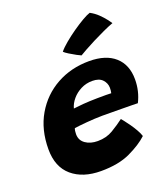

<svg xmlns="http://www.w3.org/2000/svg" viewBox="-139 -856 836 956"><g transform="rotate(-20 279.0 -378.0)"><path d="M486.5 -90.5Q449.5 -56 387.5 -26.8Q325.5 2.5 232 2.5Q136.5 2.5 79.2 -46.2Q22 -95 22 -188.5Q22 -292.5 67.2 -370Q112.5 -447.5 189.5 -490Q266.5 -532.5 362 -532.5Q450.5 -532.5 498.5 -489.5Q546.5 -446.5 546.5 -369.5Q546.5 -307 519 -252.5Q512.5 -253 487.8 -253.2Q463 -253.5 431.8 -253.8Q400.5 -254 372.5 -254.2Q344.5 -254.5 331 -254.5Q288.5 -254 246 -250.2Q203.5 -246.5 181.5 -243Q177 -231 177 -212.5Q177 -180 202.8 -161.8Q228.5 -143.5 267.5 -143.5Q313.5 -143.5 348.5 -164.5Q383.5 -185.5 412.5 -207.5Q415 -205 425 -192.2Q435 -179.5 447.8 -161.5Q460.5 -143.5 471.2 -124.5Q482 -105.5 486.5 -90.5ZM210.5 -336.5Q228 -339 261.8 -341.8Q295.5 -344.5 338 -345Q362.5 -345.5 384 -345.2Q405.5 -345 411.5 -344.5Q413 -351 413.8 -358.2Q414.5 -365.5 414.5 -373Q414 -397.5 396.5 -416Q379 -434.5 343 -434.5Q310.5 -434.5 282.8 -420.5Q255 -406.5 236 -384Q217 -361.5 210.5 -336.5ZM447.5 -757.5Q471 -745 489.5 -727Q508 -709 520.2 -693Q532.5 -677 536.5 -670.5Q513 -662 483 -648.2Q453 -634.5 423 -619.2Q393 -604 369.8 -591Q346.5 -578 337 -572Q331.5 -574 314.2 -583.2Q297 -592.5 279.2 -603.5Q261.5 -614.5 255.5 -621Q269 -638 294.8 -659.5Q320.5 -681 350.2 -701.8Q380 -722.5 406.2 -737.8Q432.5 -753 447.5 -757.5Z"/></g></svg>

Font: Grandstander
Style: Bold Italic
Weight: 700
Italic angle: -15°
Designer: Tyler Finck
Foundry: Etcetera Type Co
Version: Version 1.200; ttfautohint (v1.8.3)